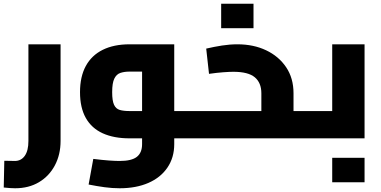

<svg xmlns="http://www.w3.org/2000/svg" viewBox="-24 -740 2037 1027"><path d="M57 267Q46 267 30 266Q14 265 -4 263L-1 120Q17 120 32.5 120.5Q48 121 55 121Q89 121 108.5 93.5Q128 66 128 14V-503H300V14Q300 87 269.5 144.5Q239 202 184.5 234.5Q130 267 57 267Z M908 0V-146H1012V0ZM616 267Q577 267 536 261.5Q495 256 450 247L475 110Q524 116 558.5 118.5Q593 121 616 121Q680 121 708 99Q736 77 736 31V-378L764 -357H669Q641 -357 620 -350Q599 -343 587.5 -319.5Q576 -296 576 -247Q576 -201 586 -179.5Q596 -158 616.5 -152Q637 -146 669 -146H736V0H669Q585 0 525.5 -27Q466 -54 435 -109Q404 -164 404 -247Q404 -330 435 -387Q466 -444 525.5 -473.5Q585 -503 669 -503H908V31Q908 103 871.5 156.5Q835 210 769.5 238.5Q704 267 616 267ZM1012 0V-146Q1017 -146 1020.5 -141Q1024 -136 1026.5 -126.5Q1029 -117 1030.5 -103.5Q1032 -90 1032 -73Q1032 -56 1030.5 -42.5Q1029 -29 1026.5 -19.5Q1024 -10 1020.5 -5Q1017 0 1012 0Z M1546 0V-146H1650V0ZM1012 0V-146H1434L1374 -100V-241Q1374 -297 1339 -326.5Q1304 -356 1224 -356Q1204 -356 1170 -353.5Q1136 -351 1094 -345L1079 -480Q1122 -490 1163.5 -496.5Q1205 -503 1246 -503Q1332 -503 1399.5 -471Q1467 -439 1506.5 -380.5Q1546 -322 1546 -241V0ZM1012 0Q1007 0 1003 -5Q999 -10 997 -19.5Q995 -29 993.5 -42.5Q992 -56 992 -73Q992 -96 994 -112Q996 -128 1000.5 -137Q1005 -146 1012 -146ZM1650 0V-146Q1655 -146 1659 -141Q1663 -136 1665 -126.5Q1667 -117 1668.5 -103.5Q1670 -90 1670 -73Q1670 -56 1668.5 -42.5Q1667 -29 1665 -19.5Q1663 -10 1659 -5Q1655 0 1650 0ZM1159 -589V-720H1332V-589Z M1650 0V-146H1860L1753 -57V-503H1926V0ZM1650 0Q1645 0 1641 -5Q1637 -10 1635 -19.5Q1633 -29 1631.5 -42.5Q1630 -56 1630 -73Q1630 -96 1632 -112Q1634 -128 1638.5 -137Q1643 -146 1650 -146ZM1753 235V104H1926V235Z"/></svg>

Font: Cairo Play Black
Style: Regular
Weight: 900
Version: Version 3.119